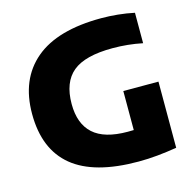

<svg xmlns="http://www.w3.org/2000/svg" viewBox="-110 -862 996 984"><g transform="rotate(-15 388.5 -370.0)"><path d="M506.5 9.5Q272 9.5 157 -85Q42 -179.5 42 -367.5Q42 -551 160 -650.5Q278 -750 510.5 -750Q553.5 -750 598.5 -745.5Q643.5 -741 685.5 -732V-570.5Q608 -586.5 527.5 -586.5Q380.5 -586.5 315.8 -532.8Q251 -479 251 -364Q251 -259 309.8 -205.8Q368.5 -152.5 492.5 -152.5Q507.5 -152.5 524 -153V-360H710.5V-9Q659 -0.5 608.2 4.5Q557.5 9.5 506.5 9.5Z"/></g></svg>

Font: Encode Sans SemiExpanded SemiExpanded ExtraBold
Style: Regular
Weight: 800
Width: 6
Designer: Multiple Designers
Foundry: Impallari Type
Version: Version 3.000; ttfautohint (v1.8.3) -l 8 -r 50 -G 200 -x 14 